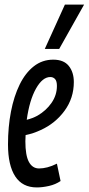

<svg xmlns="http://www.w3.org/2000/svg" viewBox="-20 -810 388 840"><path d="M245 -18Q223 -3 194.5 3.5Q166 10 141 10Q78 10 46.5 -38.5Q15 -87 15 -178Q15 -255 28 -322Q41 -389 66 -440Q91 -491 128 -520Q165 -549 213 -549Q259 -549 281 -521.5Q303 -494 303 -451Q303 -381 262.5 -325.5Q222 -270 158 -241Q126 -226 92 -219Q91 -206 91 -192Q91 -130 106.5 -101.5Q122 -73 151 -73Q168 -73 187.5 -78Q207 -83 229 -94ZM200 -473Q166 -473 137.5 -422.5Q109 -372 97 -286Q122 -292 144 -304Q182 -326 205.5 -360Q229 -394 229 -434Q229 -455 221 -464Q213 -473 200 -473ZM176 -596 264 -790H348L239 -596Z"/></svg>

Font: Georama Extra Condensed Medium
Style: Italic
Weight: 500
Width: 2
Italic angle: -9°
Designer: Jean-Baptiste Levee
Foundry: Production Type
Version: Version 1.000